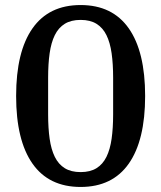

<svg xmlns="http://www.w3.org/2000/svg" viewBox="-20 -730 640 762"><path d="M300 -47Q338 -47 363 -62.5Q388 -78 402.5 -107.5Q417 -137 423 -179.5Q429 -222 429 -276V-422Q429 -476 423 -518.5Q417 -561 402.5 -590.5Q388 -620 363 -635.5Q338 -651 300 -651Q262 -651 237 -635.5Q212 -620 197.5 -590.5Q183 -561 177 -518.5Q171 -476 171 -422V-276Q171 -222 177 -179.5Q183 -137 197.5 -107.5Q212 -78 237 -62.5Q262 -47 300 -47ZM300 12Q174 12 109 -80.5Q44 -173 44 -349Q44 -525 109 -617.5Q174 -710 300 -710Q426 -710 491 -617.5Q556 -525 556 -349Q556 -173 491 -80.5Q426 12 300 12Z"/></svg>

Font: IBM Plex Serif Medm
Style: Regular
Weight: 500
Designer: Mike Abbink, Paul van der Laan, Pieter van Rosmalen
Foundry: Bold Monday
Version: Version 3.001